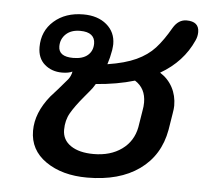

<svg xmlns="http://www.w3.org/2000/svg" viewBox="-47 -644 751 703"><g transform="rotate(5 328.5 -292.5)"><path d="M657 -556Q657 -540 650 -525Q614 -444 531 -396Q561 -377 577 -347Q593 -317 593 -280Q593 -269 590 -252L580 -190Q563 -95 489.5 -42.5Q416 10 298 10Q206 10 146 -31.5Q86 -73 86 -144Q86 -210 138 -274L164 -303Q187 -329 197.5 -342Q208 -355 211 -372Q197 -365 173 -365Q135 -365 109 -387.5Q83 -410 83 -451Q83 -510 125 -547Q167 -584 233 -584Q286 -584 318.5 -556.5Q351 -529 351 -485Q351 -479 349 -463Q344 -434 336 -410Q400 -420 441 -439Q482 -458 508.5 -487Q535 -516 562 -563Q581 -595 611 -595Q657 -595 657 -556ZM281 -481Q281 -501 267.5 -512Q254 -523 226 -523Q193 -523 174 -505Q155 -487 155 -460Q155 -422 209 -422Q244 -422 262.5 -438Q281 -454 281 -481ZM442 -359Q378 -340 300 -334Q290 -317 281 -307Q275 -299 261 -283Q230 -246 214.5 -219Q199 -192 199 -157Q199 -120 230 -99Q261 -78 314 -78Q376 -78 417.5 -108Q459 -138 469 -190L479 -252Q482 -267 482 -282Q482 -334 442 -359Z"/></g></svg>

Font: Kodchasan SemiBold
Style: Italic
Weight: 600
Italic angle: -10°
Version: Version 1.000; ttfautohint (v1.6)